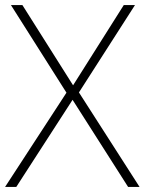

<svg xmlns="http://www.w3.org/2000/svg" viewBox="-22 -734 568 754"><path d="M526 0 288 -371 508 -714H464L265 -399L66 -714H21L239 -370L-2 0H42L263 -342L481 0Z"/></svg>

Font: Noto Sans Sinhala ExtraLight
Style: Regular
Weight: 200
Designer: Jelle Bosma - Monotype Design Team
Foundry: Monotype Imaging Inc.
Version: Version 2.006